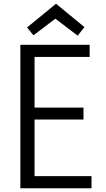

<svg xmlns="http://www.w3.org/2000/svg" viewBox="-20 -1008 567 1028"><path d="M148 -65H470V0H89V-768H460V-703H148L165 -721V-417L148 -432H427V-368H148L165 -385V-47ZM432 -863 396 -817 271 -912H282L159 -819L125 -861L280 -988Z"/></svg>

Font: Yaldevi
Style: Regular
Weight: 400
Designer: Sol Matas, Rajitha Manaperi, Kosala Senevirathne
Foundry: Mooniak
Version: Version 1.100